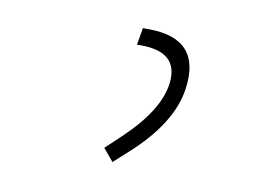

<svg xmlns="http://www.w3.org/2000/svg" viewBox="-50 -774 685 499"><g transform="rotate(10 293.0 -525.0)"><path d="M272.9 -346.7 245.6 -379.4 286.1 -417.5Q375.5 -502 383.8 -574.7Q393.6 -658.2 293.5 -658.2H282.7L290.5 -703.1H304.7Q446.8 -703.1 427.2 -566.9Q414.1 -473.6 309.1 -379.4Z"/></g></svg>

Font: Cascadia Code ExtraLight
Style: Italic
Weight: 200
Italic angle: -10°
Monospace: yes
Designer: Aaron Bell
Foundry: Saja Typeworks
Version: Version 2404.023; ttfautohint (v1.8.4)